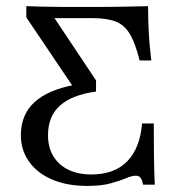

<svg xmlns="http://www.w3.org/2000/svg" viewBox="-20 -591 569 622"><path d="M262.9 11.3Q197.6 11.3 149.2 -9.3Q100.8 -29.8 74.2 -67.3Q47.6 -104.8 47.6 -152.4Q47.6 -220.2 92.3 -260.5Q137.1 -300.8 222.6 -316.1L221.8 -302.4L65.3 -534.7V-571Q85.5 -570.2 105.2 -569.8Q125 -569.4 146 -569Q166.9 -568.5 189.9 -568.5Q212.9 -568.5 238.7 -568.5H279Q339.5 -568.5 383.1 -569.4Q426.6 -570.2 459.7 -571Q459.7 -525.8 462.1 -482.7Q464.5 -439.5 470.2 -395.2H432.3Q418.5 -450.8 400.8 -480.6Q383.1 -510.5 354.4 -521.4Q325.8 -532.3 278.2 -532.3H156.5L291.1 -330.6V-294.4Q213.7 -283.9 174.6 -249.2Q135.5 -214.5 135.5 -153.2Q135.5 -112.9 153.2 -84.3Q171 -55.6 202.4 -40.7Q233.9 -25.8 275 -25.8Q351.6 -25.8 392.7 -69Q433.9 -112.1 440.3 -191.1H478.2Q478.2 -133.9 478.6 -96Q479 -58.1 479.8 -34.3Q480.6 -10.5 481.5 7.3H443.5Q440.3 -8.9 435.1 -15.3Q429.8 -21.8 420.2 -21.8Q407.3 -21.8 388.3 -13.7Q369.4 -5.6 339.1 2.8Q308.9 11.3 262.9 11.3Z"/></svg>

Font: Playfair 9pt
Style: Regular
Weight: 400
Designer: Claus Eggers Sørensen
Foundry: Claus Eggers Sørensen
Version: Version 2.203